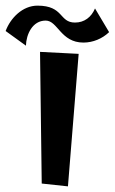

<svg xmlns="http://www.w3.org/2000/svg" viewBox="-81 -632 407 681"><path d="M61 -448 67 19 160 29 198 -441ZM256 -602C243 -571 218 -552 185 -552C128 -552 146 -612 52 -612C-1 -612 -44 -568 -61 -522L11 -470C12 -510 34 -559 81 -559C124 -559 134 -481 215 -481C249 -481 282 -495 306 -518Z"/></svg>

Font: Original Surfer
Style: Regular
Weight: 400
Designer: Astigmatic (AOETI)
Foundry: Astigmatic (AOETI)
Version: Version 1.001